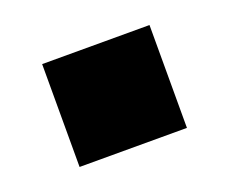

<svg xmlns="http://www.w3.org/2000/svg" viewBox="-48 -252 384 321"><g transform="rotate(-20 143.5 -91.5)"><path d="M48 0V-183H239V0Z"/></g></svg>

Font: Chivo Medium Black
Style: Regular
Weight: 900
Version: Version 2.002